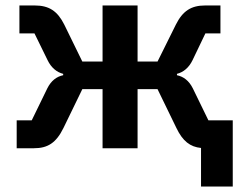

<svg xmlns="http://www.w3.org/2000/svg" viewBox="-20 -542 885 702"><path d="M715 140H831V-102H742L685 -219C671 -247 651 -262 627 -267V-272C651 -278 671 -295 684 -322L731 -420H786V-522H730C679 -522 648 -502 623 -452L556 -317H483V-522H355V-317H281L215 -452C190 -502 159 -522 107 -522H51V-420H106L154 -322C167 -295 187 -278 211 -272V-267C187 -262 167 -247 153 -219L96 -102H41V0H104C154 0 185 -19 212 -74L281 -216H355V0H483V-216H556L625 -74C648 -26 675 -5 715 -1Z"/></svg>

Font: Braiins Sans SemiBold
Style: Regular
Weight: 600
Designer: Mike Abbink, Paul van der Laan, Pieter van Rosmalen, Jiri Chlebus, Lubos Buracinsky
Foundry: Bold Monday, Sudetype
Version: Version 1.000;hotconv 1.0.109;makeotfexe 2.5.65596